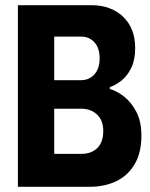

<svg xmlns="http://www.w3.org/2000/svg" viewBox="-20 -720 580 740"><path d="M49 0H324Q384 0 429 -22Q474 -44 499.5 -88Q525 -132 525 -197Q525 -252 505.5 -289Q486 -326 458 -348Q430 -370 403 -377V-384Q424 -391 447 -408.5Q470 -426 485.5 -457.5Q501 -489 501 -535Q501 -611 454.5 -655.5Q408 -700 332 -700H49ZM189 -127V-301H294Q330 -301 354 -278.5Q378 -256 378 -215Q378 -172 355 -149.5Q332 -127 294 -127ZM189 -411V-579H292Q324 -579 344 -557Q364 -535 364 -495Q364 -456 344 -433.5Q324 -411 292 -411Z"/></svg>

Font: Phudu Light SemiBold
Style: Regular
Weight: 600
Version: Version 1.005;gftools[0.9.23]